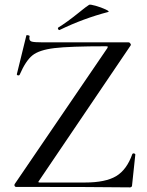

<svg xmlns="http://www.w3.org/2000/svg" viewBox="-20 -808 634 830"><path d="M49 0Q45 0 43 -4.5Q41 -9 44 -13L444 -600L446 -605Q446 -607 444 -607.5Q442 -608 438 -608Q281 -608 215 -600Q149 -592 120 -568.5Q91 -545 65 -485Q64 -482 59 -482Q56 -482 54 -484Q52 -486 53 -488L94 -655Q94 -656 97 -656Q101 -656 105 -654.5Q109 -653 108 -651Q107 -648 107 -642Q107 -631 118 -628Q129 -625 162 -625H536Q540 -625 543.5 -620Q547 -615 545 -612L149 -27Q145 -22 146 -20.5Q147 -19 153 -19H347Q436 -19 482 -46.5Q528 -74 552 -142Q554 -145 557 -145Q560 -145 562.5 -143.5Q565 -142 565 -140L551 -8V-7Q551 -3 548.5 -0.5Q546 2 542 2Q391 0 49 0ZM237 -678Q233 -678 231 -682.5Q229 -687 232 -689Q268 -711 319 -752Q328 -759 339 -768Q350 -777 365 -787Q369 -790 393.5 -783Q418 -776 437 -767Q456 -758 447 -756Q340 -728 239 -679Z"/></svg>

Font: Cormorant Upright Medium
Style: Regular
Weight: 500
Designer: Christian Thalmann (Catharsis Fonts)
Foundry: Catharsis Fonts
Version: Version 3.302